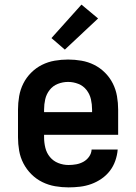

<svg xmlns="http://www.w3.org/2000/svg" viewBox="-20 -800 590 832"><path d="M277 12Q248 12 219 7Q190 2 163.5 -11Q137 -24 116 -45Q95 -66 81.5 -92Q68 -118 63 -147Q58 -176 58 -205V-325Q58 -354 63 -383Q68 -412 81 -438Q94 -464 115 -485Q136 -506 162 -519Q188 -532 217 -537Q246 -542 275 -542Q304 -542 333 -537Q362 -532 388 -519Q414 -506 435 -485Q456 -464 469 -438Q482 -412 487 -383Q492 -354 492 -325V-216H171V-205Q171 -182 176.5 -159.5Q182 -137 196.5 -119.5Q211 -102 232.5 -93.5Q254 -85 277 -85Q294 -85 310.5 -88Q327 -91 341.5 -99Q356 -107 366 -121Q376 -135 377 -152H490Q488 -127 479.5 -103Q471 -79 456 -59.5Q441 -40 420 -25.5Q399 -11 375.5 -2.5Q352 6 327 9Q302 12 277 12ZM171 -314H379V-325Q379 -348 374 -370Q369 -392 355 -410Q341 -428 319.5 -436.5Q298 -445 275 -445Q252 -445 230.5 -436.5Q209 -428 195 -410Q181 -392 176 -370Q171 -348 171 -325ZM261 -585 203 -635 333 -780 405 -720Z"/></svg>

Font: Lode Term
Style: Bold
Weight: 700
Monospace: yes
Designer: Belleve Invis
Foundry: Belleve Invis
Version: Version 29.2.0